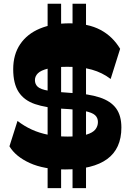

<svg xmlns="http://www.w3.org/2000/svg" viewBox="-20 -865 678 996"><path d="M317.5 14Q207.5 14 134.3 -19.4Q61 -52.8 29 -106L70.8 -237.7Q105 -211.2 144.1 -193.2Q183.2 -175.2 229.7 -165.9Q276.2 -156.5 331.7 -156.5Q394.3 -156.5 427.9 -166.5Q461.5 -176.5 474.8 -193.6Q488 -210.7 488 -232Q488 -254 473.1 -267.6Q458.3 -281.3 418.3 -289.3Q378.3 -297.3 303.8 -301Q218.5 -305.8 161.8 -325Q105 -344.3 76.8 -387.6Q48.5 -431 48.5 -505.8Q48.5 -582.5 84.8 -635.9Q121 -689.2 186.5 -716.6Q252 -744 340.7 -744Q437.2 -744 501 -710.1Q564.7 -676.2 603.2 -611.8L554 -455.3Q511 -488.3 456.8 -503.6Q402.5 -519 327.7 -518.5Q265.2 -518.3 228.6 -509.1Q192 -500 176.6 -484.8Q161.2 -469.5 161.2 -449.3Q161.2 -428 176 -414.6Q190.7 -401.3 231.2 -394.4Q271.7 -387.5 349.7 -382.8Q440 -378.5 497.4 -359.5Q554.7 -340.5 582.2 -303Q609.7 -265.5 609.7 -203.5Q609.7 -93.8 536 -39.9Q462.2 14 317.5 14ZM227 111V-845.5H297V111ZM356.3 111V-845.5H426.2V111Z"/></svg>

Font: Savate ExtraLight
Style: Regular
Weight: 200
Designer: Max Esnée
Foundry: Plomb Type
Version: Version 2.000